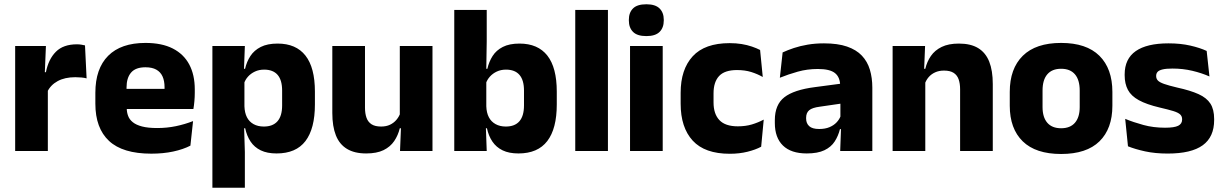

<svg xmlns="http://www.w3.org/2000/svg" viewBox="-20 -707 5728 899"><path d="M201 -276 159 -369H195Q207 -430 241.8 -464.8Q276.5 -499.5 340 -499.5Q351 -499.5 360.2 -498Q369.5 -496.5 378 -494.5L385.5 -340Q375 -343 361 -344.2Q347 -345.5 332.5 -345.5Q283.5 -345.5 250 -327.2Q216.5 -309 201 -276ZM51 0V-491.5H195L188.5 -334.5L204 -332.5V0Z M688.5 12.5Q554.5 12.5 490.5 -47.2Q426.5 -107 426.5 -221.5V-272.5Q426.5 -385.5 486.5 -445.8Q546.5 -506 661 -506Q738 -506 789.2 -479.8Q840.5 -453.5 866.2 -405Q892 -356.5 892 -288.5V-272Q892 -253 890.2 -233.2Q888.5 -213.5 885.5 -196.5H747.5Q749.5 -225.5 750 -251.2Q750.5 -277 750.5 -298Q750.5 -328.5 741 -349.2Q731.5 -370 711.8 -381Q692 -392 661 -392Q615 -392 593.8 -367.2Q572.5 -342.5 572.5 -297V-252L573.5 -235.5V-200.5Q573.5 -181.5 579.8 -164.5Q586 -147.5 601.8 -134.8Q617.5 -122 645.2 -114.8Q673 -107.5 716 -107.5Q761.5 -107.5 803.5 -116.2Q845.5 -125 884 -140L871.5 -25Q837.5 -7.5 791 2.5Q744.5 12.5 688.5 12.5ZM507.5 -196.5V-291H854.5V-196.5Z M1275 11.5Q1231 11.5 1201 -3Q1171 -17.5 1153.2 -44.2Q1135.5 -71 1128 -106.5H1088.5L1124.5 -209.5Q1125.5 -179 1136.2 -158Q1147 -137 1167.2 -125.8Q1187.5 -114.5 1215.5 -114.5Q1257.5 -114.5 1279.2 -139.2Q1301 -164 1301 -213V-283Q1301 -332 1279.8 -356.5Q1258.5 -381 1216.5 -381Q1193 -381 1173.8 -372Q1154.5 -363 1141.2 -348.2Q1128 -333.5 1122 -314.5L1087 -385H1127.5Q1135 -418 1152.5 -444.8Q1170 -471.5 1201 -487.2Q1232 -503 1280 -503Q1366 -503 1410.2 -446.8Q1454.5 -390.5 1454.5 -278V-218Q1454.5 -104.5 1410.2 -46.5Q1366 11.5 1275 11.5ZM974.5 172V-491.5H1126.5L1121.5 -359L1124.5 -341.5V-152.5L1122.5 -126.5L1126.5 5V172Z M1689 -491.5V-202.5Q1689 -175.5 1696 -155.8Q1703 -136 1719.5 -125.2Q1736 -114.5 1764.5 -114.5Q1788.5 -114.5 1806.2 -123Q1824 -131.5 1836.2 -146Q1848.5 -160.5 1854.5 -178L1878 -106.5H1852Q1844 -73.5 1825.8 -46.5Q1807.5 -19.5 1775.8 -4Q1744 11.5 1694.5 11.5Q1640 11.5 1604.8 -9.8Q1569.5 -31 1552.8 -73Q1536 -115 1536 -178V-491.5ZM2005 -491.5V0H1853L1858 -123L1852 -137V-491.5Z M2407.5 11.5Q2363.5 11.5 2333.5 -3Q2303.5 -17.5 2285.5 -44.2Q2267.5 -71 2260 -106.5H2220.5L2257 -209.5Q2258 -179 2269 -158Q2280 -137 2300.5 -125.8Q2321 -114.5 2348.5 -114.5Q2390.5 -114.5 2412 -139.2Q2433.5 -164 2433.5 -213.5V-283Q2433.5 -332 2412.2 -356.5Q2391 -381 2349 -381Q2325.5 -381 2306.2 -372Q2287 -363 2273.8 -348.2Q2260.5 -333.5 2254.5 -314.5L2220 -385H2262Q2269.5 -418 2286.5 -444.8Q2303.5 -471.5 2334.2 -487.2Q2365 -503 2412.5 -503Q2498.5 -503 2542.8 -446.8Q2587 -390.5 2587 -278V-218Q2587 -104.5 2542.5 -46.5Q2498 11.5 2407.5 11.5ZM2107 0V-660.5H2259V-513.5L2256.5 -356L2257 -342.5V-154L2254.5 -124.5L2259 0Z M2673.5 0V-660.5H2826.5V0Z M2930 0V-491.5H3083V0ZM3006.5 -538Q2963.5 -538 2944 -557.8Q2924.5 -577.5 2924.5 -611V-614.5Q2924.5 -648 2944 -667.5Q2963.5 -687 3006.5 -687Q3048.5 -687 3068.2 -667.5Q3088 -648 3088 -614.5V-611Q3088 -577 3068.2 -557.5Q3048.5 -538 3006.5 -538Z M3397 13Q3280 13 3223.5 -48.5Q3167 -110 3167 -221.5V-272.5Q3167 -382 3223.5 -443.5Q3280 -505 3396.5 -505Q3426.5 -505 3452.5 -500.8Q3478.5 -496.5 3500.5 -489Q3522.5 -481.5 3539 -473L3551.5 -346.5Q3527 -360.5 3497.5 -369.8Q3468 -379 3431 -379Q3373 -379 3347 -351Q3321 -323 3321 -270V-227.5Q3321 -173.5 3348.5 -144.5Q3376 -115.5 3434.5 -115.5Q3471 -115.5 3500.2 -124.2Q3529.5 -133 3556 -147L3544 -20Q3518 -6 3480 3.5Q3442 13 3397 13Z M3914 0 3918.5 -123 3915 -130.5V-284L3914 -304Q3914 -345 3890 -364.5Q3866 -384 3809.5 -384Q3760 -384 3715.5 -371.5Q3671 -359 3631.5 -343L3644.5 -461.5Q3668 -472.5 3697.2 -482.2Q3726.5 -492 3762 -498Q3797.5 -504 3838 -504Q3902.5 -504 3946 -489Q3989.5 -474 4015.5 -446.5Q4041.5 -419 4053 -380.8Q4064.5 -342.5 4064.5 -296.5V0ZM3757.5 11.5Q3684 11.5 3646 -25.5Q3608 -62.5 3608 -131V-144.5Q3608 -217 3652.8 -251.8Q3697.5 -286.5 3795 -299L3927 -316.5L3936 -224.5L3819 -207.5Q3783.5 -203 3769 -191Q3754.5 -179 3754.5 -155.5V-152Q3754.5 -129.5 3769 -116.2Q3783.5 -103 3815.5 -103Q3843.5 -103 3863.8 -111.5Q3884 -120 3897 -133.8Q3910 -147.5 3916.5 -164.5L3938 -102.5H3913Q3905 -70.5 3888.2 -44.5Q3871.5 -18.5 3840 -3.5Q3808.5 11.5 3757.5 11.5Z M4475.5 0V-289Q4475.5 -316 4468.5 -335.8Q4461.5 -355.5 4445 -366Q4428.5 -376.5 4400 -376.5Q4376.5 -376.5 4358.5 -368.2Q4340.5 -360 4328.2 -345.8Q4316 -331.5 4310 -313.5L4286.5 -385H4312.5Q4320.5 -418.5 4338.8 -445Q4357 -471.5 4389 -487.2Q4421 -503 4470 -503Q4525 -503 4560 -481.8Q4595 -460.5 4611.8 -418.5Q4628.5 -376.5 4628.5 -313.5V0ZM4159.5 0V-491.5H4311.5L4306.5 -368.5L4312.5 -354V0Z M4948.5 14Q4829.5 14 4768.8 -45.2Q4708 -104.5 4708 -212V-276.5Q4708 -385.5 4769 -445.8Q4830 -506 4948.5 -506Q5067 -506 5127.8 -445.8Q5188.5 -385.5 5188.5 -276.5V-212Q5188.5 -104.5 5128 -45.2Q5067.5 14 4948.5 14ZM4948.5 -106.5Q4991 -106.5 5013.2 -132.2Q5035.5 -158 5035.5 -205.5V-283Q5035.5 -333 5013.2 -359Q4991 -385 4948.5 -385Q4906 -385 4883.8 -359Q4861.5 -333 4861.5 -283V-205.5Q4861.5 -158 4883.8 -132.2Q4906 -106.5 4948.5 -106.5Z M5447.5 12Q5389 12 5342 1.8Q5295 -8.5 5261.5 -22L5248.5 -150.5Q5287 -134.5 5333.8 -121.8Q5380.5 -109 5435 -109Q5478.5 -109 5496.8 -118.2Q5515 -127.5 5515 -147V-149Q5515 -162.5 5505.8 -171.2Q5496.5 -180 5473.8 -187Q5451 -194 5410 -203.5Q5348.5 -218 5312.5 -237.8Q5276.5 -257.5 5261.2 -286.2Q5246 -315 5246 -354.5V-358.5Q5246 -431.5 5298 -467.8Q5350 -504 5451 -504Q5508 -504 5553.5 -493.5Q5599 -483 5630 -468.5L5643 -349Q5607 -365 5562.8 -375.5Q5518.5 -386 5470 -386Q5440.5 -386 5423.8 -382Q5407 -378 5400.2 -370.5Q5393.5 -363 5393.5 -352V-350.5Q5393.5 -338.5 5401.5 -330Q5409.5 -321.5 5430.8 -314Q5452 -306.5 5492 -297Q5554 -283.5 5592 -266.2Q5630 -249 5647.5 -221.8Q5665 -194.5 5665 -149.5V-145Q5665 -65.5 5611.5 -26.8Q5558 12 5447.5 12Z"/></svg>

Font: Anek Odia Medium
Style: Bold
Weight: 700
Version: Version 1.003